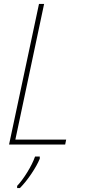

<svg xmlns="http://www.w3.org/2000/svg" viewBox="-20 -734 437 975"><path d="M26 0 178 -714H204L58 -25H316L311 0ZM67 221H81Q110 192 139 149Q168 106 182 72V61H158Q145 98 118 141.5Q91 185 67 210Z"/></svg>

Font: Noto Sans UI SemiCondensed Thin
Style: Italic
Weight: 250
Width: 4
Italic angle: -12°
Designer: Monotype Design Team
Foundry: Monotype Imaging Inc.
Version: Version 1.901